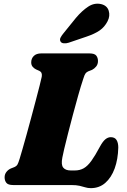

<svg xmlns="http://www.w3.org/2000/svg" viewBox="-20 -984 676 1021"><path d="M358.5 0H50.5Q23 0 13.8 -11.8Q4.5 -23.5 4.5 -41Q4.5 -57 13.8 -69.2Q23 -81.5 37.5 -88L56.5 -95.5Q68.5 -101 73.2 -109.8Q78 -118.5 84.5 -140Q89.5 -156 99.2 -189.8Q109 -223.5 121.2 -267.8Q133.5 -312 146.2 -359.5Q159 -407 170.5 -450.8Q182 -494.5 190.5 -527.8Q199 -561 202 -576Q206 -599 189.5 -607L171.5 -615Q160.5 -620.5 153.2 -629.5Q146 -638.5 146 -652Q146 -673 159.8 -686.5Q173.5 -700 199.5 -700H455Q483 -700 492 -688.2Q501 -676.5 501 -659.5Q501 -642 491.2 -630.2Q481.5 -618.5 469.5 -612.5L449 -604.5Q440 -600.5 434.8 -593.5Q429.5 -586.5 423.5 -567Q410 -527 395.8 -476.2Q381.5 -425.5 367.5 -373Q353.5 -320.5 341.5 -273.2Q329.5 -226 321.5 -192.2Q313.5 -158.5 311.5 -146Q304 -108 316.2 -92.8Q328.5 -77.5 356.5 -77.5H377.5Q404.5 -77.5 425.2 -89.2Q446 -101 466 -128.8Q486 -156.5 511 -203.5Q526.5 -232 540.2 -243.2Q554 -254.5 569 -254.5Q590.5 -254.5 599.8 -239.5Q609 -224.5 609 -199.5Q607.5 -137 589.8 -88.2Q572 -39.5 540 -11.5Q508 16.5 463 16.5Q447 16.5 433.5 12.2Q420 8 403 4Q386 0 358.5 0ZM383.5 -888.5Q416.5 -927.5 449.5 -949Q482.5 -970.5 518.5 -962Q550 -954 558.2 -926.5Q566.5 -899 552 -871Q536.5 -840.5 510.2 -822.2Q484 -804 439.5 -789L345.5 -757Q332 -752.5 319 -753.8Q306 -755 301.5 -764Q296.5 -773.5 302.2 -784.5Q308 -795.5 318 -807.5Z"/></svg>

Font: Fraunces 9pt Soft Black
Style: Italic
Weight: 900
Italic angle: -16°
Version: Version 1.000;[b76b70a41]